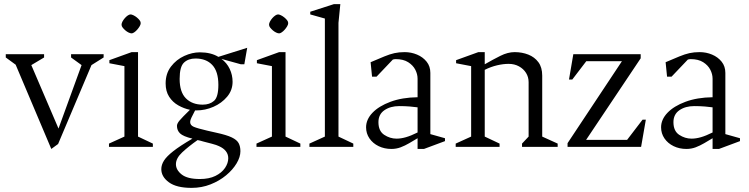

<svg xmlns="http://www.w3.org/2000/svg" viewBox="-20 -713 3637 932"><path d="M229 10 56 -399 8 -434V-450H194V-434L132 -397L264 -89L376 -397L325 -434V-450H483V-434L424 -397L262 -14Z M509 0V-16L584 -50V-392L511 -406V-421L619 -460H650V-50L722 -16V0ZM619 -551Q613 -551 604.5 -555Q596 -559 588.5 -565.5Q581 -572 575.5 -579Q570 -586 570 -593Q570 -600 574.5 -608.5Q579 -617 586 -625Q593 -633 600.5 -638Q608 -643 614 -643Q619 -643 627.5 -639Q636 -635 644 -628.5Q652 -622 657.5 -615Q663 -608 663 -601Q663 -594 658 -585.5Q653 -577 646 -569Q639 -561 631.5 -556Q624 -551 619 -551Z M910 199Q837 199 800 172Q763 145 763 108Q763 87 776 66.5Q789 46 821.5 20.5Q854 -5 914 -40Q869 -51 854 -65.5Q839 -80 839 -102Q839 -113 851.5 -128Q864 -143 902 -180Q873 -186 845.5 -201.5Q818 -217 801 -243.5Q784 -270 784 -308Q784 -356 810 -390Q836 -424 874.5 -441.5Q913 -459 950 -459Q977 -459 999.5 -453.5Q1022 -448 1040 -437L1180 -481L1166 -401H1149L1055 -427Q1081 -408 1095 -378.5Q1109 -349 1109 -316Q1109 -275 1082.5 -243.5Q1056 -212 1016 -194.5Q976 -177 933 -177Q932 -177 930.5 -177Q929 -177 927 -177Q916 -156 909.5 -142.5Q903 -129 903 -121Q903 -105 920.5 -97.5Q938 -90 985 -79L1029 -69Q1080 -58 1105 -46Q1130 -34 1138.5 -18Q1147 -2 1147 21Q1147 49 1128.5 80Q1110 111 1077.5 138Q1045 165 1002 182Q959 199 910 199ZM950 156Q995 156 1025.5 141Q1056 126 1072 102.5Q1088 79 1088 55Q1088 36 1076.5 21Q1065 6 1042 -4Q1032 -9 1009.5 -15Q987 -21 967 -26Q960 -28 953 -30Q946 -32 939 -33Q895 -2 864.5 26.5Q834 55 834 84Q834 112 862 134Q890 156 950 156ZM964 -205Q998 -205 1019 -223.5Q1040 -242 1040 -301Q1040 -366 1010.5 -397.5Q981 -429 929 -429Q894 -429 873 -409Q852 -389 852 -330Q852 -266 882.5 -235.5Q913 -205 964 -205Z M1225 0V-16L1300 -50V-392L1227 -406V-421L1335 -460H1366V-50L1438 -16V0ZM1335 -551Q1329 -551 1320.5 -555Q1312 -559 1304.5 -565.5Q1297 -572 1291.5 -579Q1286 -586 1286 -593Q1286 -600 1290.5 -608.5Q1295 -617 1302 -625Q1309 -633 1316.5 -638Q1324 -643 1330 -643Q1335 -643 1343.5 -639Q1352 -635 1360 -628.5Q1368 -622 1373.5 -615Q1379 -608 1379 -601Q1379 -594 1374 -585.5Q1369 -577 1362 -569Q1355 -561 1347.5 -556Q1340 -551 1335 -551Z M1482 0V-16L1557 -50V-623L1486 -643V-656L1601 -693H1632L1623 -602V-50L1695 -16V0Z M1880 10Q1846 10 1818 -3.5Q1790 -17 1773.5 -41Q1757 -65 1757 -95Q1757 -133 1788 -165.5Q1819 -198 1875.5 -219Q1932 -240 2007 -241V-331Q2007 -353 1996 -374.5Q1985 -396 1961.5 -411Q1938 -426 1901 -426Q1900 -426 1894.5 -425.5Q1889 -425 1887 -424L1808 -341H1786L1779 -411Q1819 -428 1845.5 -439Q1872 -450 1894.5 -455Q1917 -460 1944 -460Q1976 -460 2004.5 -448Q2033 -436 2051 -413.5Q2069 -391 2069 -359V-62L2140 -42V-28L2038 10H2007V-42Q1987 -30 1966.5 -18Q1946 -6 1925 2Q1904 10 1880 10ZM1905 -40Q1926 -40 1950.5 -47Q1975 -54 2007 -70V-192Q1994 -194 1970 -196Q1946 -198 1918 -198Q1875 -198 1846 -178Q1817 -158 1817 -120Q1817 -77 1845 -58.5Q1873 -40 1905 -40Z M2192 0V-16L2267 -50V-392L2194 -406V-421L2302 -460H2333V-401Q2373 -424 2409 -442Q2445 -460 2478 -460Q2514 -460 2544.5 -448Q2575 -436 2593.5 -411Q2612 -386 2612 -346V-50L2687 -16V0H2514V-16L2546 -50V-314Q2546 -339 2533.5 -359Q2521 -379 2499 -391Q2477 -403 2449 -403Q2423 -403 2393 -396Q2363 -389 2333 -374V-50L2405 -16V0Z M2735 0V-18L2999 -416H2826L2758 -327H2742L2763 -450H3090V-430L2825 -34H3024L3099 -132H3115L3092 0Z M3312 10Q3278 10 3250 -3.5Q3222 -17 3205.5 -41Q3189 -65 3189 -95Q3189 -133 3220 -165.5Q3251 -198 3307.5 -219Q3364 -240 3439 -241V-331Q3439 -353 3428 -374.5Q3417 -396 3393.5 -411Q3370 -426 3333 -426Q3332 -426 3326.5 -425.5Q3321 -425 3319 -424L3240 -341H3218L3211 -411Q3251 -428 3277.5 -439Q3304 -450 3326.5 -455Q3349 -460 3376 -460Q3408 -460 3436.5 -448Q3465 -436 3483 -413.5Q3501 -391 3501 -359V-62L3572 -42V-28L3470 10H3439V-42Q3419 -30 3398.5 -18Q3378 -6 3357 2Q3336 10 3312 10ZM3337 -40Q3358 -40 3382.5 -47Q3407 -54 3439 -70V-192Q3426 -194 3402 -196Q3378 -198 3350 -198Q3307 -198 3278 -178Q3249 -158 3249 -120Q3249 -77 3277 -58.5Q3305 -40 3337 -40Z"/></svg>

Font: Ancizar Serif Light
Style: Regular
Weight: 300
Designer: Cesar Puertas, Viviana Monsalve, Julian Moncada, Julian Prieto, Jose Castro, Felipe Aragon, Mariel Hernandez, Sara Alarc
Version: Version 8.100